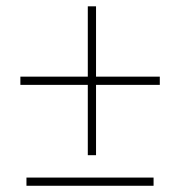

<svg xmlns="http://www.w3.org/2000/svg" viewBox="-20 -639 579 616"><path d="M261.7 -141.1V-366.7H45.4V-393.1H261.7V-618.7H288.1V-393.1H492.7V-366.7H288.1V-141.1ZM64.9 -43V-69.3H472.7V-43Z"/></svg>

Font: Roboto Slab LO Thin
Style: Regular
Weight: 250
Designer: Google
Version: Version 2.00;September 28, 2018;FontCreator 11.5.0.2427 64-b